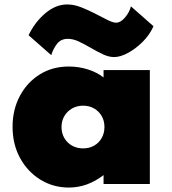

<svg xmlns="http://www.w3.org/2000/svg" viewBox="-20 -827 772 863"><path d="M289.5 16Q219.5 16 162 -19.2Q104.5 -54.5 70.5 -116.2Q36.5 -178 36.5 -257Q36.5 -333.5 68.8 -394.8Q101 -456 158 -492Q215 -528 289.5 -528Q333.5 -528 374.2 -515.2Q415 -502.5 445.5 -479V-512H653.5V0H445.5V-40Q409 -12 370.2 2Q331.5 16 289.5 16ZM353.5 -160Q381.5 -160 403.2 -172.5Q425 -185 437.2 -206.8Q449.5 -228.5 449.5 -256Q449.5 -284 437 -305.5Q424.5 -327 403 -339.5Q381.5 -352 353.5 -352Q326 -352 304 -339.5Q282 -327 269.2 -305.2Q256.5 -283.5 256.5 -256Q256.5 -228.5 269 -206.8Q281.5 -185 303.5 -172.5Q325.5 -160 353.5 -160ZM493 -570.5Q469 -570.5 442.5 -583Q416 -595.5 388.8 -611.5Q361.5 -627.5 335 -640Q308.5 -652.5 285 -652.5Q253 -652.5 235.5 -629Q218 -605.5 210.5 -579L108.5 -668.5Q136.5 -727.5 183.5 -767.2Q230.5 -807 282 -807Q312 -807 344.2 -794.5Q376.5 -782 407.2 -766Q438 -750 462.8 -737.5Q487.5 -725 502 -725Q522 -725 542 -748.5Q562 -772 568.5 -798.5L670 -709Q652.5 -670 621 -638.8Q589.5 -607.5 555 -589Q520.5 -570.5 493 -570.5Z"/></svg>

Font: Spartan Thin Black
Style: Regular
Weight: 900
Version: Version 1.004